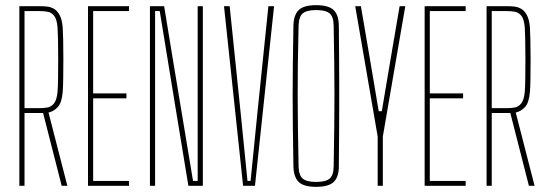

<svg xmlns="http://www.w3.org/2000/svg" viewBox="-20 -720 2116 744"><path d="M55 0V-696H137Q149 -696 162.8 -694.5Q176.5 -693 189.2 -685.8Q202 -678.5 211.2 -661.2Q220.5 -644 223 -613Q224 -599 224.8 -566Q225.5 -533 225.5 -493.2Q225.5 -453.5 225 -418.2Q224.5 -383 223 -364Q219.5 -321.5 203.5 -304.8Q187.5 -288 168 -284L241 0H219L147 -282H75V0ZM75 -301H136Q150 -301 164.2 -303.5Q178.5 -306 189.2 -319.2Q200 -332.5 203 -364Q204.5 -382 205 -417.2Q205.5 -452.5 205.5 -492.2Q205.5 -532 204.8 -565.5Q204 -599 203 -613Q200.5 -645 190.2 -658.2Q180 -671.5 165.8 -674.2Q151.5 -677 137 -677H75Z M321 0V-696H480V-677H341V-358H470V-339H341V-19H480V0Z M561 0V-696H616L652 -477L728 -19H746V-477V-696H766V0H710L667 -261L599 -677H581V-257V0Z M922 0 848 -696H870L912 -288L939 -19H951L978 -288L1020 -696H1042L968 0Z M1205 4Q1157 4 1137.5 -14.8Q1118 -33.5 1117 -76Q1115.5 -162.5 1114.8 -227.8Q1114 -293 1114 -351Q1114 -409 1114.8 -473Q1115.5 -537 1117 -620Q1118 -663 1138 -681.5Q1158 -700 1205 -700Q1252.5 -700 1272.5 -681.5Q1292.5 -663 1293 -620Q1293.5 -553.5 1294 -500Q1294.5 -446.5 1294.5 -398.8Q1294.5 -351 1294.5 -303Q1294.5 -255 1294 -200Q1293.5 -145 1293 -76Q1293 -33.5 1273 -14.8Q1253 4 1205 4ZM1205 -15Q1242 -15 1257.2 -27.8Q1272.5 -40.5 1273 -75Q1274.5 -161.5 1275.2 -227Q1276 -292.5 1276 -350.8Q1276 -409 1275.2 -473Q1274.5 -537 1273 -620Q1272.5 -655.5 1257.2 -668.2Q1242 -681 1205 -681Q1168.5 -681 1153.2 -668.2Q1138 -655.5 1137 -620Q1135 -537 1134.2 -473Q1133.5 -409 1133.5 -350.8Q1133.5 -292.5 1134.5 -227Q1135.5 -161.5 1137 -75Q1138 -40.5 1153.2 -27.8Q1168.5 -15 1205 -15Z M1443.5 0V-190V-191L1356.5 -696H1378.5L1414.5 -485L1447.5 -289H1459.5L1492.5 -485L1528.5 -696H1550.5L1463.5 -191V-190V0Z M1625.5 0V-696H1784.5V-677H1645.5V-358H1774.5V-339H1645.5V-19H1784.5V0Z M1865.5 0V-696H1947.5Q1959.5 -696 1973.2 -694.5Q1987 -693 1999.8 -685.8Q2012.5 -678.5 2021.8 -661.2Q2031 -644 2033.5 -613Q2034.5 -599 2035.2 -566Q2036 -533 2036 -493.2Q2036 -453.5 2035.5 -418.2Q2035 -383 2033.5 -364Q2030 -321.5 2014 -304.8Q1998 -288 1978.5 -284L2051.5 0H2029.5L1957.5 -282H1885.5V0ZM1885.5 -301H1946.5Q1960.5 -301 1974.8 -303.5Q1989 -306 1999.8 -319.2Q2010.5 -332.5 2013.5 -364Q2015 -382 2015.5 -417.2Q2016 -452.5 2016 -492.2Q2016 -532 2015.2 -565.5Q2014.5 -599 2013.5 -613Q2011 -645 2000.8 -658.2Q1990.5 -671.5 1976.2 -674.2Q1962 -677 1947.5 -677H1885.5Z"/></svg>

Font: Big Shoulders Display SC Thin
Style: Regular
Weight: 100
Designer: Patric King
Foundry: XO Type Co
Version: Version 2.002